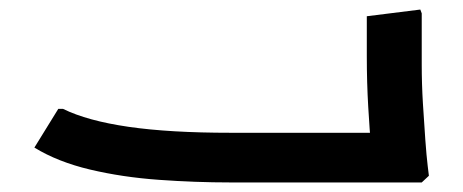

<svg xmlns="http://www.w3.org/2000/svg" viewBox="-20 -382 969 402"><path d="M463 0Q389 0 312.5 -5.5Q236 -11 168.5 -27Q101 -43 52 -73L102 -154H112Q163 -129 249 -116.5Q335 -104 463 -104H753L750 0ZM757 0 760 -42Q760 -42 757 -74.5Q754 -107 751 -158Q748 -209 748 -265V-348L860 -362L863 -354V-247Q863 -206 865.5 -165Q868 -124 870.5 -89.5Q873 -55 875.5 -34.5Q878 -14 878 -14L863 0ZM662 0V-104H768V0ZM662 0Q651 0 646.5 -15.5Q642 -31 642 -53Q642 -76 646.5 -90Q651 -104 662 -104Z"/></svg>

Font: Fustat
Style: Bold
Weight: 700
Designer: Mohamed Gaber, Khaled Hosny, Laura Garcia Mut
Foundry: Kief Type Foundry, Alif Type Foundry, Hard Type Foundry
Version: Version 1.007